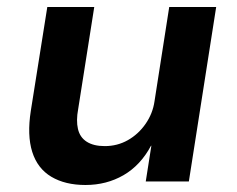

<svg xmlns="http://www.w3.org/2000/svg" viewBox="-20 -518 677 548"><path d="M224 10Q166 10 126.5 -13.5Q87 -37 72 -84.5Q57 -132 68 -202L115 -498H249L203 -206Q197 -174 202.5 -150Q208 -126 227.5 -113.5Q247 -101 279 -101Q315 -101 345 -118Q375 -135 395.5 -164.5Q416 -194 421 -229L463 -498H597L519 0H396L412 -102H411Q381 -46 332.5 -18Q284 10 224 10Z"/></svg>

Font: Nunito Sans 8pt
Style: Bold Italic
Weight: 700
Italic angle: -9°
Version: Version 3.101;gftools[0.9.27]